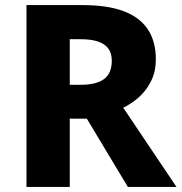

<svg xmlns="http://www.w3.org/2000/svg" viewBox="-20 -734 713 754"><path d="M304 -714Q401 -714 464.5 -690.5Q528 -667 560 -619.5Q592 -572 592 -501Q592 -455 575 -419Q558 -383 529.5 -356Q501 -329 464 -311L673 0H482L321 -268H254V0H84V-714ZM297 -580H254V-401H297Q358 -401 388.5 -423.5Q419 -446 419 -495Q419 -524 406 -542.5Q393 -561 366 -570.5Q339 -580 297 -580Z"/></svg>

Font: Noto Sans Thai ExtraBold
Style: Regular
Weight: 800
Version: Version 2.001